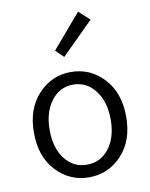

<svg xmlns="http://www.w3.org/2000/svg" viewBox="-87 -838 715 914"><g transform="rotate(-10 270.0 -381.0)"><path d="M252 -573 214 -610 354 -774 406 -726ZM428 -57Q363 12 270 12Q177 12 112 -57Q47 -126 47 -242Q47 -358 112 -427.5Q177 -497 270 -497Q363 -497 428 -427.5Q493 -358 493 -242Q493 -126 428 -57ZM270 -49Q336 -49 377 -102Q418 -155 418 -242Q418 -328 376.5 -382Q335 -436 270 -436Q205 -436 164 -382Q123 -328 123 -242Q123 -155 164 -102Q205 -49 270 -49Z"/></g></svg>

Font: Assistant
Style: Regular
Weight: 400
Designer: Hebrew By Ben Nathan, Latin by Paul Hunt
Version: Version 2.001;PS 002.001;hotconv 1.0.88;makeotf.lib2.5.64775